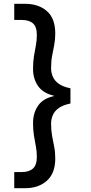

<svg xmlns="http://www.w3.org/2000/svg" viewBox="-20 -831 479 1011"><path d="M112 160H55V75H94Q133 75 153.5 56.5Q174 38 174 -5Q174 -33 169 -59.5Q164 -86 159 -115.5Q154 -145 154 -183Q154 -236 180.5 -274.5Q207 -313 264 -325V-327Q207 -340 180.5 -378Q154 -416 154 -468Q154 -507 159 -536.5Q164 -566 169 -592.5Q174 -619 174 -647Q174 -690 153.5 -708Q133 -726 94 -726H55V-811H112Q183 -811 227 -772.5Q271 -734 271 -655Q271 -622 265.5 -594Q260 -566 254.5 -537.5Q249 -509 249 -472Q249 -448 258.5 -426.5Q268 -405 290 -389.5Q312 -374 351 -366V-286Q312 -278 290 -262.5Q268 -247 258.5 -225.5Q249 -204 249 -180Q249 -144 254.5 -114.5Q260 -85 265.5 -57.5Q271 -30 271 4Q271 81 227 120.5Q183 160 112 160Z"/></svg>

Font: DM Sans 24pt Medium
Style: Regular
Weight: 500
Designer: Colophon Foundry, Jonny Pinhorn
Foundry: Colophon Foundry
Version: Version 4.004;gftools[0.9.30]